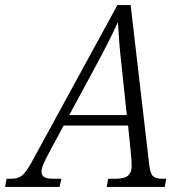

<svg xmlns="http://www.w3.org/2000/svg" viewBox="-75 -734 731 754"><path d="M-55 0 -49 -32H-31Q-4 -32 12 -45Q28 -58 52 -102L386 -714H438L511 -87Q515 -53 525.5 -42.5Q536 -32 563 -32H578L572 0H344L350 -32H377Q415 -32 428.5 -45Q442 -58 442 -80Q442 -100 439 -132L428 -241H175L118 -135Q104 -109 96 -90.5Q88 -72 88 -60Q88 -45 99 -38.5Q110 -32 137 -32H166L159 0ZM312 -495 197 -282H423L401 -490Q397 -524 394 -560Q391 -596 388 -647Q365 -597 347 -562Q329 -527 312 -495Z"/></svg>

Font: Noto Serif SemiCondensed Light
Style: Italic
Weight: 300
Width: 4
Italic angle: -12°
Designer: Monotype Design Team
Foundry: Monotype Imaging Inc.
Version: Version 2.013; ttfautohint (v1.8.4.7-5d5b)